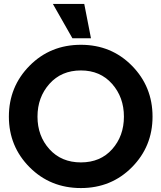

<svg xmlns="http://www.w3.org/2000/svg" viewBox="-20 -940 818 973"><path d="M347 -746 248 -920H407L441 -746ZM390 13Q235 13 130 -92.5Q25 -198 25 -349Q25 -501 130 -607Q235 -713 390 -713Q544 -713 648.5 -607Q753 -501 753 -349Q753 -198 648.5 -92.5Q544 13 390 13ZM390 -583Q291 -583 230.5 -515Q170 -447 170 -349Q170 -251 230.5 -184Q291 -117 390 -117Q489 -117 548.5 -184Q608 -251 608 -349Q608 -447 548 -515Q488 -583 390 -583Z"/></svg>

Font: Cal Sans
Style: Regular
Weight: 400
Designer: Designer Mark Davis DBA MarkFonts
Foundry: Designer Mark Davis DBA MarkFonts
Version: Version 1.000